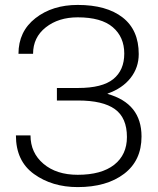

<svg xmlns="http://www.w3.org/2000/svg" viewBox="-20 -741 635 771"><path d="M537.1 -523.9Q537.1 -469.7 504.4 -428Q471.7 -386.2 412.1 -365.2V-363.8Q480 -344.7 514.2 -302Q548.3 -259.3 548.3 -192.9Q548.3 -96.2 478.3 -43Q408.2 10.3 292 10.3Q189.5 10.3 116.7 -42Q43.9 -94.2 43.9 -197.3H102.5Q102.5 -127.4 154.5 -83.3Q206.5 -39.1 292 -39.1Q387.2 -39.1 438.5 -79.3Q489.7 -119.6 489.7 -190.9Q489.7 -268.1 441.4 -302.7Q393.1 -337.4 293.9 -337.4H208.5V-387.7H293.9Q390.6 -387.7 434.8 -423.3Q479 -459 479 -525.9Q479 -592.3 432.9 -631.8Q386.7 -671.4 292 -671.4Q214.8 -671.4 163.8 -631.1Q112.8 -590.8 112.8 -524.9H54.2Q54.2 -614.7 122.3 -668Q190.4 -721.2 292 -721.2Q407.7 -721.2 472.4 -670.9Q537.1 -620.6 537.1 -523.9Z"/></svg>

Font: Roboto Web
Style: Light
Weight: 300
Designer: Google
Version: Version 1.200310; 2013